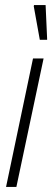

<svg xmlns="http://www.w3.org/2000/svg" viewBox="-20 -742 207 762"><path d="M4 0 111 -510H153L45 0ZM138 -584 114 -717 115 -722H161L167 -589V-584Z"/></svg>

Font: Saira ExtraCondensed ExtraLight
Style: Italic
Weight: 250
Width: 2
Italic angle: -12°
Designer: Hector Gatti with collaboration of the Omnibus-Type team
Foundry: Omnibus-Type
Version: Version 1.101